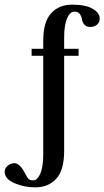

<svg xmlns="http://www.w3.org/2000/svg" viewBox="-105 -650 449 826"><path d="M233 -440V-410H171V0Q171 82 137 119Q103 156 47 156Q-1 156 -43 138Q-85 120 -85 88Q-85 74 -72 63Q-59 52 -43 52Q-20 52 3 96Q10 109 12.5 113.5Q15 118 21 122Q27 126 37 126Q56 126 68.5 97Q81 68 81 14V-410H31V-440H81V-474Q81 -556 115 -593Q149 -630 205 -630Q264 -630 294 -612Q324 -594 324 -571Q324 -554 312.5 -544Q301 -534 283 -534Q266 -534 257.5 -544.5Q249 -555 247.5 -567Q246 -579 238.5 -589.5Q231 -600 215 -600Q196 -600 183.5 -571Q171 -542 171 -488V-440Z"/></svg>

Font: Judson
Style: Regular
Weight: 400
Version: Version 20110429